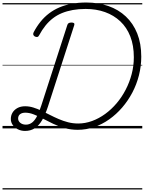

<svg xmlns="http://www.w3.org/2000/svg" viewBox="-20 -1020 1150 1525"><path d="M179 20Q148 20 122 7Q96 -6 81 -27.5Q66 -49 66 -75Q66 -103 79.5 -125.5Q93 -148 118.5 -162Q144 -176 180 -176Q212 -176 244.5 -166Q277 -156 309.5 -140.5Q342 -125 376 -107.5Q410 -90 446 -74.5Q482 -59 520.5 -49Q559 -39 601 -39Q657 -39 711.5 -59Q766 -79 815.5 -115Q865 -151 906.5 -200Q948 -249 978.5 -308Q1009 -367 1026 -432Q1043 -497 1043 -565Q1043 -659 1015 -730.5Q987 -802 935.5 -850.5Q884 -899 814 -924Q744 -949 660 -949Q605 -949 558 -940.5Q511 -932 472 -916Q433 -900 400.5 -875Q368 -850 341 -816.5Q314 -783 291 -740Q285 -728 276.5 -726.5Q268 -725 257 -730Q247 -736 244.5 -744Q242 -752 247 -763Q271 -809 301.5 -847Q332 -885 369.5 -913.5Q407 -942 451.5 -961Q496 -980 549.5 -990Q603 -1000 665 -1000Q761 -1000 841 -972Q921 -944 979.5 -889Q1038 -834 1070 -754Q1102 -674 1102 -570Q1102 -494 1083.5 -421.5Q1065 -349 1031 -284.5Q997 -220 950.5 -166Q904 -112 847.5 -72Q791 -32 727.5 -10.5Q664 11 597 11Q543 11 494.5 -2.5Q446 -16 403 -36.5Q360 -57 321 -77.5Q282 -98 247.5 -111.5Q213 -125 181 -125Q155 -125 139.5 -113Q124 -101 124 -79Q124 -58 141.5 -44Q159 -30 186 -30Q214 -30 236 -47.5Q258 -65 275.5 -100Q293 -135 309 -185L515 -822Q518 -832 526 -836.5Q534 -841 548 -841Q562 -841 567.5 -836Q573 -831 570 -821L361 -174Q339 -107 313.5 -64Q288 -21 255 -0.5Q222 20 179 20ZM0 475H1110V485H0ZM0 -20H1110V0H0ZM0 -505H1110V-500H0ZM0 -995H1110V-985H0Z"/></svg>

Font: Playwrite CZ Guides
Style: Regular
Weight: 400
Designer: Veronika Burian, José Scaglione
Foundry: TypeTogether
Version: Version 1.003